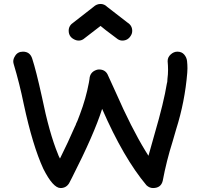

<svg xmlns="http://www.w3.org/2000/svg" viewBox="-20 -951 1008 970"><path d="M753 -1Q735 -1 720 -15Q604 -153 496 -401Q455 -272 344 -54Q336 -40 329 -25Q314 -1 286 -1Q248 -1 199 -98Q145 -215 100 -425Q79 -528 49 -628Q47 -635 47 -641Q47 -654 56 -668Q69 -690 96 -690Q132 -690 143 -654Q162 -596 191 -465Q229 -278 273 -172L276 -164L283 -150Q324 -232 360 -315Q362 -317 362 -318.5Q362 -320 363 -321L364 -325L371 -340L384 -374Q414 -453 429 -533L432 -551Q434 -587 468 -598Q474 -600 480 -600Q510 -600 523 -576L565 -484Q644 -304 715 -188L730 -164L761 -274Q808 -435 823 -529L825 -537L826 -553Q829 -575 829 -598Q829 -619 827 -641V-643Q827 -662 842.5 -676Q858 -690 876 -690Q898 -690 910.5 -675.5Q923 -661 925 -642.5Q927 -624 927 -606L926 -583Q914 -437 870 -298L852 -236Q821 -138 802 -37Q793 -1 753 -1ZM488 -931Q507 -931 522 -916L624 -837Q648 -822 648 -795Q648 -782 641 -771Q626 -746 598 -746Q586 -746 575 -753Q497 -811 488 -820Q486 -819 401 -753Q390 -746 378 -746Q371 -746 364 -748Q327 -761 327 -796Q327 -822 352 -838L452 -916Q468 -931 488 -931Z"/></svg>

Font: Bad Comic
Style: Regular
Weight: 400
Designer: GGBotNet
Foundry: f0n7
Version: 0.9